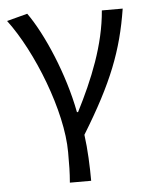

<svg xmlns="http://www.w3.org/2000/svg" viewBox="-54 -601 647 844"><g transform="rotate(-5 270.0 -179.0)"><path d="M220 199H314C314 137 311 60 302 -5C436 -223 489 -360 518 -543H426C414 -392 353 -244 283 -107H278C246 -277 166 -462 98 -557L7 -533C116 -389 224 -116 224 65C224 125 224 150 220 199Z"/></g></svg>

Font: Noto Sans CJK SC Regular
Style: Regular
Weight: 400
Designer: Ryoko NISHIZUKA (kana & ideographs); Paul D. Hunt (Latin, Greek & Cyrillic); Wenlong ZHANG (bopomofo); Sandoll Communica
Foundry: Adobe Systems Incorporated
Version: Version 1.004;PS 1.004;hotconv 1.0.82;makeotf.lib2.5.63406